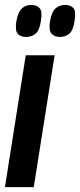

<svg xmlns="http://www.w3.org/2000/svg" viewBox="-36 -772 330 792"><path d="M103.2 0H-15.6L70.2 -544H189.3ZM210.5 -619.6Q189.7 -619.6 177.1 -632.4Q164.5 -645.2 170.1 -682.8Q176.7 -723.2 193 -737.4Q209.3 -751.6 232.3 -751.6Q255.1 -751.6 266.7 -738.6Q278.3 -725.6 271.7 -686.4Q266.1 -647 250.3 -633.3Q234.5 -619.6 210.5 -619.6ZM71.3 -619.6Q48.9 -619.6 37.3 -632.4Q25.7 -645.2 31.3 -682.8Q37.9 -722 53.7 -736.8Q69.5 -751.6 92.5 -751.6Q114.9 -751.6 127.2 -738.6Q139.5 -725.6 132.9 -686.4Q127.3 -647 111 -633.3Q94.7 -619.6 71.3 -619.6Z"/></svg>

Font: Georama ExtraCondensed Thin
Style: Italic
Weight: 100
Width: 2
Italic angle: -9°
Designer: Jean-Baptiste Levee
Foundry: Production Type
Version: Version 1.001